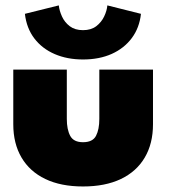

<svg xmlns="http://www.w3.org/2000/svg" viewBox="-20 -662 613 694"><path d="M221.5 -232Q221.5 -194 233.8 -171Q246 -148 280 -148Q315 -148 327 -171Q339 -194 339 -232V-410.5H533V-213Q533 -143 503.2 -92.5Q473.5 -42 417 -15Q360.5 12 280 12Q200 12 143.8 -15Q87.5 -42 57.8 -92.5Q28 -143 28 -213V-410.5H221.5ZM280 -447Q223 -447 177.8 -466.5Q132.5 -486 104.2 -523Q76 -560 70 -612L192.5 -642.5Q194.5 -623.5 204 -602.5Q213.5 -581.5 232.2 -567.2Q251 -553 280 -553Q309 -553 327.8 -567.2Q346.5 -581.5 356.5 -602.5Q366.5 -623.5 368 -642.5L489.5 -612Q484 -561.5 456.5 -524.5Q429 -487.5 384 -467.2Q339 -447 280 -447Z"/></svg>

Font: League Spartan Thin Black
Style: Regular
Weight: 900
Version: Version 2.002